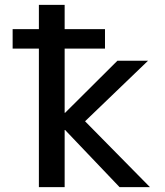

<svg xmlns="http://www.w3.org/2000/svg" viewBox="-20 -770 679 790"><path d="M32 -570V-650H140V-750H246V-650H412V-570H246V-306H248L463 -520H589L330 -271L597 0H472L248 -235H246V0H140V-570Z"/></svg>

Font: Mplus 1p Medium
Style: Regular
Weight: 500
Version: Version 1.061